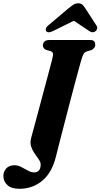

<svg xmlns="http://www.w3.org/2000/svg" viewBox="-108 -943 610 1166"><path d="M383 -569.5Q379 -555 368 -515Q357 -475 342.2 -419.5Q327.5 -364 311.2 -301.5Q295 -239 279.5 -179Q264 -119 251.5 -70.8Q239 -22.5 232.5 4.5Q209 103.5 150 153.5Q91 203.5 9.5 203.5Q-39 203.5 -63.2 181Q-87.5 158.5 -87.5 126Q-87.5 99 -69.8 79.8Q-52 60.5 -20.5 60.5Q0 60.5 21 71.2Q42 82 61.8 93Q81.5 104 99.5 104Q117 104 127.8 92.8Q138.5 81.5 139 57.5Q139 42 127.8 25.5Q116.5 9 102.8 -10.2Q89 -29.5 81.2 -52.5Q73.5 -75.5 81 -104.5Q85 -120 95 -156.5Q105 -193 118 -241.8Q131 -290.5 145.2 -343.5Q159.5 -396.5 172.5 -445.2Q185.5 -494 195.2 -530.8Q205 -567.5 209 -583Q215.5 -609.5 213.5 -618.8Q211.5 -628 198 -633L172.5 -640Q152.5 -649 152.5 -666.5Q152.5 -681.5 162.2 -690.8Q172 -700 191 -700H438.5Q457.5 -700 464 -692Q470.5 -684 470.5 -672Q470.5 -659.5 463.2 -651Q456 -642.5 446 -638.5L419.5 -631Q406.5 -626.5 400 -616.2Q393.5 -606 383 -569.5ZM216 -755.5Q185.5 -739.5 173.5 -753Q168.5 -759 170.5 -768.8Q172.5 -778.5 186 -789.5L307.5 -892Q324.5 -906 337.5 -914.5Q350.5 -923 367.5 -923Q384 -923 392.5 -914.5Q401 -906 410.5 -892L478 -787.5Q485 -777 481.5 -767.5Q478 -758 471 -752.5Q453 -740 432.5 -755.5L340.5 -817Z"/></svg>

Font: Fraunces 72pt Soft
Style: Bold Italic
Weight: 700
Italic angle: -16°
Version: Version 1.000;[b76b70a41]